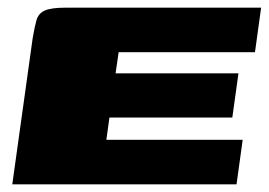

<svg xmlns="http://www.w3.org/2000/svg" viewBox="-20 -480 700 500"><path d="M12 0 65 -380Q70 -410 75 -427.5Q80 -445 96.5 -452.5Q113 -460 150 -460H660L644 -344H289L281 -289H601L585 -174H265L257 -116H612L596 0Z"/></svg>

Font: Genos Thin Black
Style: Italic
Weight: 900
Italic angle: -8°
Version: Version 1.010